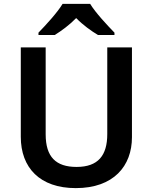

<svg xmlns="http://www.w3.org/2000/svg" viewBox="-20 -958 787 988"><path d="M444 -938H302C275 -893 215 -828 178 -790V-778H262C297 -800 337 -829 372 -865C407 -829 449 -799 484 -778H569V-790C533 -827 471 -893 444 -938ZM659 -252V-714H532V-268C532 -158 485 -99 374 -99C268 -99 215 -150 215 -267V-714H87V-254C87 -95 185 10 370 10C565 10 659 -104 659 -252Z"/></svg>

Font: Noto Sans Bengali UI SemiBold
Style: Regular
Weight: 600
Designer: Jelle Bosma - Monotype Design Team
Foundry: Monotype Imaging Inc.
Version: Version 2.003